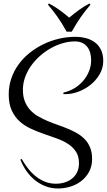

<svg xmlns="http://www.w3.org/2000/svg" viewBox="-20 -880 603 1085"><path d="M563.5 -536.1Q563.5 -496.1 543.7 -461.4Q523.9 -426.8 492.4 -401.4Q460.9 -376 422.4 -361.6Q383.8 -347.2 346.2 -348.1H338.4V-356.9Q370.6 -363.8 399.2 -380.6Q427.7 -397.5 449 -421.9Q470.2 -446.3 482.7 -476.6Q495.1 -506.8 495.1 -540Q495.1 -562 489.7 -581.5Q484.4 -601.1 473.1 -615.2Q461.9 -629.4 444.6 -637.7Q427.2 -646 403.3 -646Q369.1 -646 334 -635.7Q298.8 -625.5 266.1 -606.9Q233.4 -588.4 204.8 -563Q176.3 -537.6 155 -507.3Q133.8 -477.1 121.6 -442.9Q109.4 -408.7 109.4 -373Q109.4 -335 120.4 -307.4Q131.3 -279.8 150.1 -259Q168.9 -238.3 193.8 -223.6Q218.8 -209 247.1 -197Q275.4 -185.1 304.9 -174.8Q334.5 -164.6 362.8 -152.8Q391.1 -141.1 416 -126.7Q440.9 -112.3 459.7 -92.5Q478.5 -72.8 489.5 -45.7Q500.5 -18.6 500.5 18.1Q500.5 58.1 484.1 89.4Q467.8 120.6 440.9 141.8Q414.1 163.1 379.4 174.1Q344.7 185.1 308.1 185.1Q268.6 185.1 234.9 171.6Q201.2 158.2 174.3 135.5Q147.5 112.8 127.4 83.3Q107.4 53.7 95.2 22L102.5 18.1Q117.2 43.9 136.2 69.1Q155.3 94.2 179.2 114Q203.1 133.8 232.2 146Q261.2 158.2 295.4 158.2Q323.2 158.2 347.2 150.4Q371.1 142.6 388.7 127.9Q406.2 113.3 416.3 91.8Q426.3 70.3 426.3 43Q426.3 2.9 409.2 -22.9Q392.1 -48.8 364.3 -66.9Q336.4 -85 300.8 -97.7Q265.1 -110.4 227.8 -123.3Q190.4 -136.2 154.8 -152.6Q119.1 -168.9 91.3 -193.8Q63.5 -218.8 46.4 -255.6Q29.3 -292.5 29.3 -346.2Q29.3 -395 44.4 -438.2Q59.6 -481.4 86.2 -517.6Q112.8 -553.7 148.9 -582.3Q185.1 -610.8 226.8 -630.9Q268.6 -650.9 314 -661.4Q359.4 -671.9 405.3 -671.9Q438 -671.9 467 -664.1Q496.1 -656.2 517.3 -639.9Q538.6 -623.5 551 -597.7Q563.5 -571.8 563.5 -536.1ZM256.3 -860.4Q272.9 -851.6 287.1 -843Q301.3 -834.5 314.7 -824.7Q328.1 -814.9 341.8 -804.2Q355.5 -793.5 371.1 -780.3Q386.7 -793.5 400.4 -804.2Q414.1 -814.9 427.5 -824.5Q440.9 -834 454.8 -842.8Q468.8 -851.6 485.8 -860.4L491.2 -853.5Q476.1 -835.9 462.9 -819.1Q449.7 -802.2 437 -784.2Q424.3 -766.1 411.9 -746.1Q399.4 -726.1 385.7 -701.2H356.4Q342.8 -726.1 330.3 -746.1Q317.9 -766.1 305.2 -784.2Q292.5 -802.2 279.3 -819.1Q266.1 -835.9 251 -853.5Z"/></svg>

Font: Montez
Style: Regular
Weight: 400
Designer: Astigmatic (AOETI)
Foundry: Astigmatic (AOETI)
Version: Version 1.000